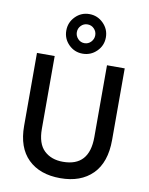

<svg xmlns="http://www.w3.org/2000/svg" viewBox="-101 -1018 854 1099"><g transform="rotate(10 326.0 -468.0)"><path d="M290.5 -869Q275 -853 275 -831Q275 -809 290.5 -792.5Q306 -776 328.5 -776Q351 -776 366.5 -792.5Q382 -809 382 -831Q382 -853 366.5 -869Q351 -885 328.5 -885Q306 -885 290.5 -869ZM328.5 -945Q376 -945 410 -911Q444 -877 444 -829.5Q444 -782 410 -748.5Q376 -715 328.5 -715Q281 -715 247.5 -748.5Q214 -782 214 -829.5Q214 -877 247.5 -911Q281 -945 328.5 -945ZM581 -258Q581 -127 513 -59Q445 9 326 9Q207 9 139 -57.5Q71 -124 71 -250V-674H174V-251Q174 -165 215.5 -125.5Q257 -86 325 -86Q478 -86 478 -256V-674H581Z"/></g></svg>

Font: Hind Guntur Medium
Style: Regular
Weight: 500
Designer: Manushi Parikh, Hitesh Malaviya
Foundry: Indian Type Foundry
Version: Version 1.000;PS 1.0;hotconv 1.0.86;makeotf.lib2.5.63406; tt